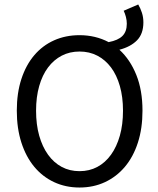

<svg xmlns="http://www.w3.org/2000/svg" viewBox="-20 -825 704 857"><path d="M335 12Q273 12 221.5 -12Q170 -36 133 -80.5Q96 -125 75.5 -188.5Q55 -252 55 -331Q55 -410 75.5 -472.5Q96 -535 133 -578.5Q170 -622 221.5 -645Q273 -668 335 -668Q406 -668 465 -637Q507 -645 526.5 -664.5Q546 -684 546 -719Q546 -734 542 -749.5Q538 -765 532 -777L597 -805Q607 -788 613.5 -768Q620 -748 620 -725Q620 -674 591.5 -645Q563 -616 513 -603Q561 -559 588.5 -490.5Q616 -422 616 -331Q616 -252 595.5 -188.5Q575 -125 537.5 -80.5Q500 -36 448.5 -12Q397 12 335 12ZM335 -61Q379 -61 414.5 -80Q450 -99 475.5 -134.5Q501 -170 515 -219.5Q529 -269 529 -331Q529 -392 515 -441Q501 -490 475.5 -524Q450 -558 414.5 -576.5Q379 -595 335 -595Q291 -595 255.5 -576.5Q220 -558 194.5 -524Q169 -490 155 -441Q141 -392 141 -331Q141 -269 155 -219.5Q169 -170 194.5 -134.5Q220 -99 255.5 -80Q291 -61 335 -61Z"/></svg>

Font: Source Sans Pro
Style: Regular
Weight: 400
Designer: Paul D. Hunt
Foundry: Adobe Systems Incorporated
Version: Version 2.021;PS 2.000;hotconv 1.0.86;makeotf.lib2.5.63406